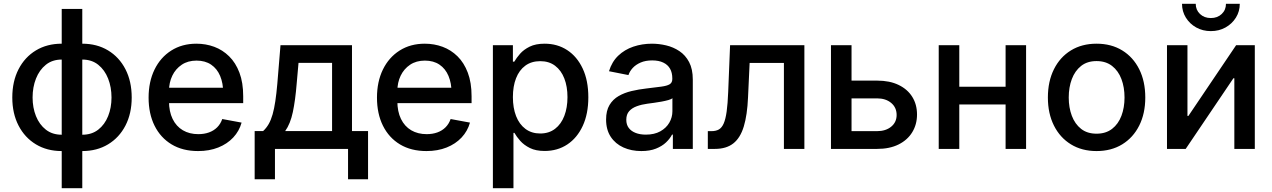

<svg xmlns="http://www.w3.org/2000/svg" viewBox="-20 -774 6611 998"><path d="M300.8 11.2Q224.6 11.2 166.7 -23.7Q108.9 -58.6 76.4 -121.3Q43.9 -184.1 43.9 -267.1Q43.9 -351.1 76.4 -414.1Q108.9 -477.1 166.7 -512Q224.6 -546.9 300.8 -546.9H407.7Q483.9 -546.9 541.7 -512Q599.6 -477.1 632.1 -414.1Q664.6 -351.1 664.6 -267.1Q664.6 -184.1 632.1 -121.3Q599.6 -58.6 541.7 -23.7Q483.9 11.2 407.7 11.2ZM300.8 -73.7H407.7Q457 -73.7 490.7 -100.1Q524.4 -126.5 542 -170.4Q559.6 -214.4 559.6 -267.1Q559.6 -320.8 542 -365.5Q524.4 -410.2 490.7 -437.3Q457 -464.4 407.7 -464.4H300.8Q252 -464.4 218.3 -437.3Q184.6 -410.2 167 -365.5Q149.4 -320.8 149.4 -267.1Q149.4 -214.4 167 -170.4Q184.6 -126.5 218.3 -100.1Q252 -73.7 300.8 -73.7ZM300.8 204.1V-727.5H407.7V204.1Z M1009.8 11.2Q929.7 11.2 872.1 -23.4Q814.5 -58.1 783.4 -120.6Q752.4 -183.1 752.4 -266.6Q752.4 -349.1 783.2 -412.4Q814 -475.6 870.1 -511.2Q926.3 -546.9 1001 -546.9Q1049.8 -546.9 1093.5 -530.8Q1137.2 -514.6 1171.1 -481.2Q1205.1 -447.8 1224.6 -396.2Q1244.1 -344.7 1244.1 -273.9V-237.8H809.1V-317.9H1189L1140.1 -292Q1140.1 -341.3 1124.3 -379.2Q1108.4 -417 1077.4 -438Q1046.4 -459 1001.5 -459Q956.5 -459 924.6 -437.5Q892.6 -416 875.5 -380.4Q858.4 -344.7 858.4 -300.8V-248.5Q858.4 -194.3 877.2 -155.8Q896 -117.2 930.4 -96.9Q964.8 -76.7 1010.7 -76.7Q1041.5 -76.7 1066.4 -85.7Q1091.3 -94.7 1108.9 -112.3Q1126.5 -129.9 1135.3 -155.3L1235.8 -136.7Q1223.6 -92.8 1192.4 -59.3Q1161.1 -25.9 1114.5 -7.3Q1067.9 11.2 1009.8 11.2Z M1303.7 157.7V-92.8H1347.7Q1364.7 -108.4 1376.7 -129.4Q1388.7 -150.4 1397 -179.7Q1405.3 -209 1411.1 -248Q1417 -287.1 1421.4 -337.9L1438 -539.1H1809.6V-92.8H1893.1V157.7H1789.1V0H1409.2V157.7ZM1462.4 -92.8H1706.1V-447.3H1531.7L1522 -337.9Q1515.1 -252.9 1502.2 -191.7Q1489.3 -130.4 1462.4 -92.8Z M2196.8 11.2Q2116.7 11.2 2059.1 -23.4Q2001.5 -58.1 1970.5 -120.6Q1939.5 -183.1 1939.5 -266.6Q1939.5 -349.1 1970.2 -412.4Q2001 -475.6 2057.1 -511.2Q2113.3 -546.9 2188 -546.9Q2236.8 -546.9 2280.5 -530.8Q2324.2 -514.6 2358.2 -481.2Q2392.1 -447.8 2411.6 -396.2Q2431.2 -344.7 2431.2 -273.9V-237.8H1996.1V-317.9H2376L2327.1 -292Q2327.1 -341.3 2311.3 -379.2Q2295.4 -417 2264.4 -438Q2233.4 -459 2188.5 -459Q2143.6 -459 2111.6 -437.5Q2079.6 -416 2062.5 -380.4Q2045.4 -344.7 2045.4 -300.8V-248.5Q2045.4 -194.3 2064.2 -155.8Q2083 -117.2 2117.4 -96.9Q2151.9 -76.7 2197.8 -76.7Q2228.5 -76.7 2253.4 -85.7Q2278.3 -94.7 2295.9 -112.3Q2313.5 -129.9 2322.3 -155.3L2422.9 -136.7Q2410.6 -92.8 2379.4 -59.3Q2348.1 -25.9 2301.5 -7.3Q2254.9 11.2 2196.8 11.2Z M2542 204.1V-539.1H2646V-453.6H2653.3Q2664.6 -473.1 2683.3 -494.6Q2702.1 -516.1 2733.2 -531.5Q2764.2 -546.9 2811 -546.9Q2877.4 -546.9 2928.5 -513.4Q2979.5 -480 3008.8 -417.7Q3038.1 -355.5 3038.1 -268.6Q3038.1 -182.1 3009 -119.6Q2980 -57.1 2929 -23.2Q2877.9 10.7 2811 10.7Q2765.1 10.7 2734.4 -4.6Q2703.6 -20 2684.3 -41.7Q2665 -63.5 2653.8 -83.5H2648.9V204.1ZM2788.1 -80.1Q2833.5 -80.1 2865.2 -104.5Q2897 -128.9 2913.3 -171.6Q2929.7 -214.4 2929.7 -269Q2929.7 -324.2 2913.3 -366.2Q2897 -408.2 2865.5 -432.1Q2834 -456.1 2788.1 -456.1Q2742.2 -456.1 2710.4 -432.6Q2678.7 -409.2 2662.4 -367.4Q2646 -325.7 2646 -269Q2646 -212.9 2662.6 -170.4Q2679.2 -127.9 2711.2 -104Q2743.2 -80.1 2788.1 -80.1Z M3313.5 11.2Q3261.7 11.2 3220.2 -7.6Q3178.7 -26.4 3154.5 -63Q3130.4 -99.6 3130.4 -152.8Q3130.4 -198.7 3148.2 -228.3Q3166 -257.8 3195.8 -274.9Q3225.6 -292 3262.9 -300.8Q3300.3 -309.6 3339.4 -314Q3387.7 -319.8 3417.2 -323.7Q3446.8 -327.6 3460.7 -335.9Q3474.6 -344.2 3474.6 -363.3V-366.2Q3474.6 -396 3462.9 -416.7Q3451.2 -437.5 3427.7 -448.7Q3404.3 -460 3370.1 -460Q3335.4 -460 3310.1 -449Q3284.7 -438 3268.8 -420.7Q3252.9 -403.3 3246.6 -383.8L3145.5 -403.8Q3160.6 -453.1 3193.6 -484.6Q3226.6 -516.1 3272 -531.5Q3317.4 -546.9 3369.1 -546.9Q3405.3 -546.9 3442.6 -538.1Q3480 -529.3 3511.5 -508.3Q3543 -487.3 3562 -451.2Q3581.1 -415 3581.1 -360.4V0H3477.5V-74.2H3473.1Q3462.4 -53.2 3441.9 -33.7Q3421.4 -14.2 3389.6 -1.5Q3357.9 11.2 3313.5 11.2ZM3336.9 -74.2Q3381.3 -74.2 3412.1 -91.3Q3442.9 -108.4 3459 -136.2Q3475.1 -164.1 3475.1 -195.8V-263.7Q3469.7 -258.3 3454.1 -253.9Q3438.5 -249.5 3418.5 -245.8Q3398.4 -242.2 3378.9 -239.5Q3359.4 -236.8 3344.7 -234.9Q3315.4 -231 3290.3 -221.9Q3265.1 -212.9 3250.2 -196Q3235.4 -179.2 3235.4 -151.4Q3235.4 -126 3248.3 -108.9Q3261.2 -91.8 3284.2 -83Q3307.1 -74.2 3336.9 -74.2Z M3659.2 0V-92.3H3678.2Q3701.2 -92.3 3716.6 -101.1Q3731.9 -109.9 3741.7 -132.1Q3751.5 -154.3 3757.1 -194.3Q3762.7 -234.4 3765.1 -296.9L3774.9 -539.1H4161.1V0H4054.7V-446.8H3876.5L3868.2 -268.1Q3864.3 -176.3 3846.2 -116.7Q3828.1 -57.1 3791.7 -28.6Q3755.4 0 3695.8 0Z M4380.4 -355H4539.1Q4604.5 -355 4650.9 -332.5Q4697.3 -310.1 4721.9 -270.5Q4746.6 -231 4746.6 -178.7Q4746.6 -127.4 4721.9 -86.9Q4697.3 -46.4 4650.9 -23.2Q4604.5 0 4539.1 0H4299.3V-539.1H4406.2V-92.3H4538.6Q4584 -92.3 4612.3 -115.5Q4640.6 -138.7 4640.6 -176.3Q4640.6 -215.3 4612.3 -239Q4584 -262.7 4538.6 -262.7H4380.4Z M5233.4 -323.2V-231H4938.5V-323.2ZM4966.3 -539.1V0H4859.4V-539.1ZM5313.5 -539.1V0H5207V-539.1Z M5679.7 11.2Q5603.5 11.2 5546.6 -23.7Q5489.7 -58.6 5458.3 -121.3Q5426.8 -184.1 5426.8 -267.1Q5426.8 -351.1 5458.3 -414.1Q5489.7 -477.1 5546.6 -512Q5603.5 -546.9 5679.7 -546.9Q5756.3 -546.9 5813.2 -512Q5870.1 -477.1 5901.6 -414.1Q5933.1 -351.1 5933.1 -267.1Q5933.1 -184.1 5901.6 -121.3Q5870.1 -58.6 5813.2 -23.7Q5756.3 11.2 5679.7 11.2ZM5679.7 -79.1Q5728 -79.1 5760.5 -104.2Q5793 -129.4 5809.1 -172.1Q5825.2 -214.8 5825.2 -267.1Q5825.2 -320.3 5809.1 -363Q5793 -405.8 5760.5 -431.2Q5728 -456.5 5679.7 -456.5Q5631.3 -456.5 5599.4 -431.2Q5567.4 -405.8 5551.3 -363Q5535.2 -320.3 5535.2 -267.1Q5535.2 -214.8 5551.3 -172.1Q5567.4 -129.4 5599.4 -104.2Q5631.3 -79.1 5679.7 -79.1Z M6502.4 0H6396V-367.2H6391.1L6143.1 0H6045.9V-539.1H6152.3V-171.4H6157.2L6405.3 -539.1H6502.4ZM6273.9 -612.3Q6231.9 -612.3 6198 -631.1Q6164.1 -649.9 6144 -682.4Q6124 -714.8 6124 -754.4H6195.3Q6195.3 -722.2 6217.5 -701.2Q6239.7 -680.2 6273.9 -680.2Q6308.1 -680.2 6330.3 -701.2Q6352.5 -722.2 6352.5 -754.4H6424.3Q6424.3 -714.8 6404.3 -682.6Q6384.3 -650.4 6350.3 -631.3Q6316.4 -612.3 6273.9 -612.3Z"/></svg>

Font: Inter 18pt Medium
Style: Regular
Weight: 500
Designer: Rasmus Andersson
Foundry: rsms
Version: Version 4.001;git-66647c0bb